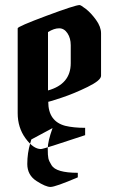

<svg xmlns="http://www.w3.org/2000/svg" viewBox="-20 -590 470 760"><path d="M295 -570Q278 -570 164 -527.5Q50 -485 50 -478V-142Q50 -85 81 -42.5Q112 0 142 0Q153 0 317 -55V-84Q271 -84 238 -92Q171 -110 171 -187Q175 -187 224.5 -203.5Q274 -220 327 -246Q380 -272 380 -290V-458Q380 -484 360 -511.5Q340 -539 320 -554.5Q300 -570 295 -570ZM260 -411V-340Q260 -257 170 -232V-463Q194 -478 214 -478Q234 -478 247 -458.5Q260 -439 260 -411ZM188 -83Q169 -30 169 -2Q169 26 171.5 37Q174 48 184 64Q202 94 288 94V112Q199 150 180 150Q161 150 124.5 126.5Q88 103 88 59Q88 16 100 -24L104 -38Z"/></svg>

Font: Pirata One
Style: Regular
Weight: 400
Designer: Rodrigo Fuenzalida, Nicolas Massi
Foundry: Rodrigo Fuenzalida, Nicolas Massi
Version: Version 1.001